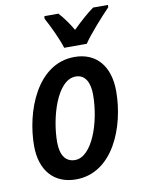

<svg xmlns="http://www.w3.org/2000/svg" viewBox="-86 -819 657 888"><g transform="rotate(-10 242.0 -375.5)"><path d="M250 -600H356C383 -641 450 -715 483 -749L484 -760H414C383 -738 350 -708 314 -673C293 -709 270 -740 251 -760H185L184 -748C205 -710 237 -643 250 -600ZM199 9C372 9 452 -193 452 -361C452 -479 391 -550 289 -550C111 -550 34 -335 34 -177C34 -60 97 9 199 9ZM210 -80C165 -80 142 -115 142 -176C142 -288 190 -460 279 -460C325 -460 344 -418 344 -364C344 -233 290 -80 210 -80Z"/></g></svg>

Font: Noto Sans Display SemiCondensed Medium
Style: Italic
Weight: 500
Width: 4
Italic angle: -12°
Designer: Monotype Design Team
Foundry: Monotype Imaging Inc.
Version: Version 1.900